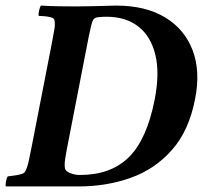

<svg xmlns="http://www.w3.org/2000/svg" viewBox="-29 -665 752 688"><path d="M387 -645Q492 -645 562 -603Q632 -561 661 -485.5Q690 -410 670 -310Q648 -196 586.5 -127Q525 -58 438.5 -27.5Q352 3 254 3Q247 3 233 3Q219 3 202 3Q166 3 122 3Q78 3 41.5 3Q5 3 -8 3Q-10 -2 -7.5 -15Q-5 -28 -1 -33Q5 -34 18.5 -35.5Q32 -37 45 -40.5Q58 -44 61 -50Q69 -65 74 -88Q79 -111 85 -142L155 -501Q156 -505 156.5 -509Q157 -513 158 -517Q163 -542 166 -561Q169 -580 166 -593Q165 -600 153.5 -603Q142 -606 129 -607Q116 -608 110 -608Q108 -613 111 -627Q114 -641 118 -645Q148 -643 183.5 -642.5Q219 -642 247 -642Q276 -642 311.5 -643Q347 -644 387 -645ZM289 -534 212 -138Q212 -137 211 -134Q209 -123 205 -98.5Q201 -74 204 -61Q206 -51 223 -44.5Q240 -38 257 -38Q368 -38 432.5 -101.5Q497 -165 525 -307Q544 -403 527.5 -469.5Q511 -536 466 -570.5Q421 -605 353 -605Q337 -605 323.5 -603.5Q310 -602 305 -594Q300 -585 297 -570Q294 -555 289 -534Z"/></svg>

Font: Amiri
Style: Bold Italic
Weight: 700
Italic angle: 10°
Designer: Khaled Hosny
Version: Version 0.113